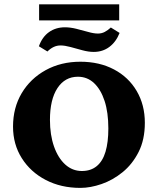

<svg xmlns="http://www.w3.org/2000/svg" viewBox="-20 -871 740 899"><path d="M356.4 8.8Q265.6 8.8 194.3 -28.3Q123 -65.4 82 -130.4Q41 -195.3 41 -278.3Q41 -366.2 81.5 -434.6Q122.1 -502.9 193.8 -542.5Q265.6 -582 356.4 -582Q445.3 -582 513.7 -545.9Q582 -509.8 620.1 -444.8Q658.2 -379.9 658.2 -295.9Q658.2 -216.8 628.9 -159.2Q599.6 -101.6 553.7 -64.5Q507.8 -27.3 455.6 -9.3Q403.3 8.8 356.4 8.8ZM363.3 -70.3Q405.3 -70.3 433.1 -93.3Q460.9 -116.2 474.1 -160.6Q487.3 -205.1 487.3 -269.5Q487.3 -344.7 469.7 -398.4Q452.1 -452.1 420.4 -481.9Q388.7 -511.7 344.7 -511.7Q284.2 -511.7 249 -458.5Q213.9 -405.3 213.9 -309.6Q213.9 -239.3 232.9 -185.1Q252 -130.9 285.6 -100.6Q319.3 -70.3 363.3 -70.3ZM418.9 -627.9Q394.5 -627.9 365.7 -635.7Q336.9 -643.6 310.1 -650.9Q283.2 -658.2 263.7 -658.2Q246.1 -658.2 231 -650.9Q215.8 -643.6 202.1 -629.9L162.1 -654.3Q177.7 -698.2 209.5 -720.7Q241.2 -743.2 284.2 -743.2Q308.6 -743.2 336.9 -736.3Q365.2 -729.5 392.1 -721.7Q418.9 -713.9 438.5 -713.9Q456.1 -713.9 470.7 -721.7Q485.4 -729.5 499 -742.2L540 -716.8Q523.4 -674.8 492.2 -651.4Q460.9 -627.9 418.9 -627.9ZM163.1 -775.4V-850.6H538.1V-775.4Z"/></svg>

Font: Crimson Pro ExtraBold
Style: Regular
Weight: 800
Designer: Jacques Le Bailly
Foundry: Baron von Fonthausen
Version: Version 1.003